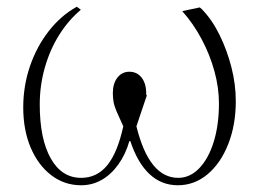

<svg xmlns="http://www.w3.org/2000/svg" viewBox="-20 -536 769 570"><path d="M221 14Q171 14 132 -16Q93 -46 71 -98Q49 -150 49 -217Q49 -281 69 -339.5Q89 -398 125 -444Q161 -490 208 -516L220 -507Q183 -476 155.5 -432Q128 -388 113 -335Q98 -282 98 -226Q98 -124 130.5 -66Q163 -8 221 -8Q268 -8 298.5 -45.5Q329 -83 346 -161Q333 -189 326 -205.5Q319 -222 317 -234.5Q315 -247 315 -260Q315 -288 328.5 -305.5Q342 -323 364 -323Q387 -323 400.5 -305.5Q414 -288 414 -259Q414 -252 415 -253Q416 -254 416.5 -255Q417 -256 415 -250Q413 -244 406 -223.5Q399 -203 385 -161Q404 -84 435 -46Q466 -8 509 -8Q544 -8 571.5 -36.5Q599 -65 614.5 -115Q630 -165 630 -229Q630 -276 616.5 -325Q603 -374 578.5 -420Q554 -466 521 -503L573 -514L579 -509Q610 -477 632 -432Q654 -387 667 -336.5Q680 -286 680 -235Q680 -165 657.5 -108Q635 -51 596 -18.5Q557 14 508 14Q459 14 423.5 -19.5Q388 -53 367 -117H364Q353 -78 331.5 -48Q310 -18 282 -2Q254 14 221 14Z"/></svg>

Font: Literata 60pt ExtraLight
Style: Regular
Weight: 250
Designer: Latin by Veronika Burian and Jose Scaglione. Greek by Irene Vlachou. Cyrillic by Vera Evstafieva.
Foundry: TypeTogether
Version: Version 3.103;gftools[0.9.29]